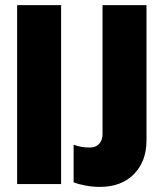

<svg xmlns="http://www.w3.org/2000/svg" viewBox="-20 -720 640 751"><path d="M268 -154Q288 -147 301.5 -145Q315 -143 331 -143Q355 -143 368 -157.5Q381 -172 381 -195V-700H553V-171Q553 -89 504 -39Q455 11 371 11Q343 11 315.5 6Q288 1 268 -7ZM47 0V-700H219V0Z"/></svg>

Font: Red Hat Mono VF Light
Style: Regular
Weight: 300
Monospace: yes
Designer: Pentagram, MCKL
Foundry: Pentagram, MCKL
Version: Version 1.023